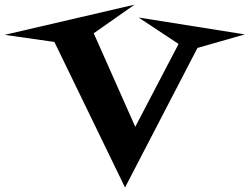

<svg xmlns="http://www.w3.org/2000/svg" viewBox="-160 -744 1096 844"><path d="M916 -592.8 708 -533.2 389.6 80.1 79.1 -559.6 -139.6 -590.8 431.6 -723.6 252 -597.7 434.6 -186.5 625 -550.8 449.2 -667Z"/></svg>

Font: Fontdiner Swanky
Style: Regular
Weight: 400
Designer: Font Diner, Inc
Foundry: Font Diner, Inc
Version: Version 1.001